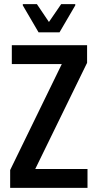

<svg xmlns="http://www.w3.org/2000/svg" viewBox="-20 -906 471 926"><path d="M29 0V-86L278 -597H37V-688H400V-603L150 -91H402V0ZM166 -750 90 -880V-886H158L216 -800L275 -886H343V-880L267 -750Z"/></svg>

Font: Saira Condensed SemiBold
Style: Regular
Weight: 600
Width: 3
Designer: Hector Gatti with collaboration of the Omnibus-Type team
Foundry: Omnibus-Type
Version: Version 1.100